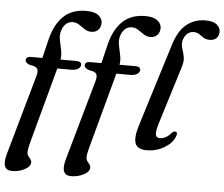

<svg xmlns="http://www.w3.org/2000/svg" viewBox="-66 -786 1216 1040"><g transform="rotate(5 542.0 -266.0)"><path d="M58 -418.5Q58 -438.5 86.5 -438.5H147L170.5 -535.5Q190.5 -621.5 237.2 -667.2Q284 -713 362 -713Q407 -713 428.5 -695.8Q450 -678.5 450 -655.5Q450 -632 436 -617.2Q422 -602.5 399 -602.5Q378.5 -602.5 362.2 -613.2Q346 -624 330 -635Q314 -646 295.5 -646Q271 -646 255 -629.5Q239 -613 233 -586Q228.5 -565.5 233.8 -540.2Q239 -515 244.5 -488.8Q250 -462.5 245.5 -438H331.5Q359.5 -438 359.5 -419.5Q359.5 -406.5 345.5 -397.5Q331.5 -388.5 309.5 -388.5H232.5L119.5 29.5Q111.5 58.5 111.5 77.5Q111.5 90 117.8 98Q124 106 130 113.2Q136 120.5 136 131.5Q136 153 105 169.5Q74 186 36 186Q-24.5 186 0.5 97L123 -336Q131.5 -364.5 124 -377.5Q116.5 -390.5 83.5 -394.5Q68 -400.5 63 -406.2Q58 -412 58 -418.5ZM379 -418.5Q379 -438.5 407.5 -438.5H468L491.5 -535.5Q511.5 -621.5 558.2 -667.2Q605 -713 683 -713Q728 -713 749.5 -695.8Q771 -678.5 771 -655.5Q771 -632 757 -617.2Q743 -602.5 720 -602.5Q699.5 -602.5 683.2 -613.2Q667 -624 651 -635Q635 -646 616.5 -646Q592 -646 576 -629.5Q560 -613 554 -586Q549.5 -565.5 554.8 -540.2Q560 -515 565.5 -488.8Q571 -462.5 566.5 -438H652.5Q680.5 -438 680.5 -419.5Q680.5 -406.5 666.5 -397.5Q652.5 -388.5 630.5 -388.5H553.5L440.5 29.5Q432.5 58.5 432.5 77.5Q432.5 90 438.8 98Q445 106 451 113.2Q457 120.5 457 131.5Q457 153 426 169.5Q395 186 357 186Q296.5 186 321.5 97L444 -336Q452.5 -364.5 445 -377.5Q437.5 -390.5 404.5 -394.5Q389 -400.5 384 -406.2Q379 -412 379 -418.5ZM1011 -718Q1052 -718 1071.5 -701.8Q1091 -685.5 1091 -663Q1091 -642 1078.2 -628.5Q1065.5 -615 1040.5 -615Q1020.5 -615 1007.5 -623.5Q994.5 -632 982 -640.8Q969.5 -649.5 951 -649.5Q928 -649.5 912 -631.5Q896 -613.5 893.5 -588.5Q892.5 -569 899 -550.5Q905.5 -532 909.5 -509.5Q913.5 -487 904 -456.5L806 -140.5Q791.5 -93 796 -77Q800.5 -61 818 -61Q852.5 -61 880.5 -95.5Q892 -106.5 901 -103.5Q915 -99 904.5 -75.5Q890.5 -40 847.5 -14.8Q804.5 10.5 753 10.5Q703 10.5 691 -20.8Q679 -52 699 -117L840 -571Q863.5 -647.5 907 -682.8Q950.5 -718 1011 -718Z"/></g></svg>

Font: Fraunces 9pt
Style: Italic
Weight: 400
Italic angle: -16°
Version: Version 1.000;[b76b70a41]